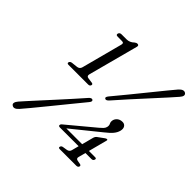

<svg xmlns="http://www.w3.org/2000/svg" viewBox="-186 -876 1056 1056"><g transform="rotate(45 341.5 -348.0)"><path d="M194 -663.5Q181 -663.5 184 -676Q187.5 -687.5 201.5 -687.5H240Q265 -687.5 283.5 -706Q292 -713 300 -713Q313 -713 309.5 -699L232 -407.5Q227.5 -390.5 242.5 -388L275 -383.5Q284.5 -381.5 282 -372.5Q279 -362.5 267 -362.5H114Q101 -362.5 104 -373Q106.5 -382 119.5 -384L155.5 -388Q173 -390.5 177.5 -407.5L240.5 -646Q245.5 -663 230 -663ZM493.5 -175.5Q496.5 -186 503.5 -191.5L540 -218Q547 -223.5 552 -223.5Q559 -223.5 556.5 -215.5L528 -107H576.5Q588 -107 585 -97Q582 -85.5 569.5 -85.5H522.5L511.5 -44Q507 -28.5 522 -25.5L544 -21.5Q554 -19.5 552 -10.5Q548.5 -0.5 536.5 -0.5H408Q395.5 -0.5 398.5 -10.5Q401 -20 412.5 -21.5L437.5 -25.5Q454 -28 458.5 -43.5L469.5 -85.5H324Q310.5 -85.5 313.5 -97Q316 -104 327 -111.5L476.5 -236Q488 -245.5 495.5 -253.5Q503 -261.5 505.5 -271Q509 -285 503.5 -295Q498 -305 501.5 -320Q505.5 -333.5 517 -342.2Q528.5 -351 546.5 -351Q561.5 -351 569.2 -339.2Q577 -327.5 572 -308Q567.5 -291 554.5 -275Q541.5 -259 514.5 -238L352.5 -107H475.5ZM411 -382.5Q397 -367.5 388 -374Q379.5 -379.5 392.5 -395.5Q423.5 -432.5 461 -478.5Q498.5 -524.5 534.5 -569Q570.5 -613.5 598 -647.2Q625.5 -681 636.5 -693.5Q659 -718 676 -706.5Q692 -694.5 670 -670Q660 -658 630.5 -625.5Q601 -593 562 -550.2Q523 -507.5 482.8 -463.2Q442.5 -419 411 -382.5ZM319.5 -311Q333 -326 342.5 -320Q352 -313.5 338.5 -297.5Q309.5 -262.5 272.5 -216.8Q235.5 -171 198.8 -126.2Q162 -81.5 134 -47.2Q106 -13 94.5 -0.5Q72 25 55 12.5Q47 7.5 49 -2.5Q51 -12.5 61 -24Q69.5 -34 90.8 -57.5Q112 -81 141 -112.8Q170 -144.5 202.2 -180Q234.5 -215.5 265 -249.5Q295.5 -283.5 319.5 -311Z"/></g></svg>

Font: Fraunces 72pt Soft Light
Style: Italic
Weight: 300
Italic angle: -16°
Version: Version 1.000;[b76b70a41]